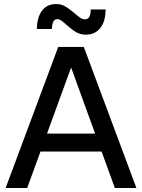

<svg xmlns="http://www.w3.org/2000/svg" viewBox="-20 -933 706 953"><path d="M8 0 269 -700H396L657 0H550L325 -620H341L115 0ZM119 -181 154 -270H513L548 -181ZM406 -761Q380 -761 359.5 -772.5Q339 -784 322 -799.5Q305 -815 290.5 -826.5Q276 -838 264 -838Q250 -838 244 -824Q238 -810 237 -789H163Q164 -848 189 -880.5Q214 -913 259 -913Q283 -913 303 -901.5Q323 -890 340.5 -875Q358 -860 373 -848.5Q388 -837 401 -837Q418 -837 424.5 -851.5Q431 -866 430 -886H504Q504 -827 478 -794Q452 -761 406 -761Z"/></svg>

Font: SUSE Thin Medium
Style: Regular
Weight: 500
Version: Version 1.000